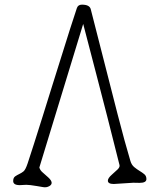

<svg xmlns="http://www.w3.org/2000/svg" viewBox="-20 -822 668 817"><path d="M64 -34.2Q36.1 -34.2 36.1 -51.8Q36.1 -65.9 44.9 -71.8Q53.7 -77.6 62.5 -81.8Q71.3 -85.9 79.8 -92.5Q88.4 -99.1 97.7 -127Q106.9 -154.8 124.3 -209Q141.6 -263.2 160.9 -324.7Q180.2 -386.2 200.4 -451.4Q220.7 -516.6 240.2 -578.1Q282.2 -713.4 307.1 -787.6Q312 -802.2 328.6 -802.2Q361.3 -802.2 366.2 -782.7L480 -337.4Q511.7 -214.4 534.7 -137.7Q539.6 -120.6 551 -111.1Q562.5 -101.6 574 -94.7Q585.4 -87.9 594.2 -80.6Q603 -73.2 603 -60.1Q603 -43.9 574.2 -43.9L546.9 -44.4L464.4 -39.1Q439 -39.1 439 -53.2Q439 -64 456.1 -78.9Q473.1 -93.8 481 -101.6Q491.2 -111.8 488.3 -120.6Q435.1 -333.5 388.9 -509.5Q342.8 -685.5 334 -720.2L147.5 -109.4Q150.4 -97.7 161.1 -88.6Q171.9 -79.6 185.5 -66.9Q211.4 -43 190.4 -30.3Q177.7 -22.9 162.6 -25.9Q147.5 -28.8 136.7 -30.3Q105.5 -35.6 91.8 -35.6Z"/></svg>

Font: Snowburst One
Style: Regular
Weight: 400
Designer: Annet Stirling
Foundry: Annet Stirling
Version: Version 1.001